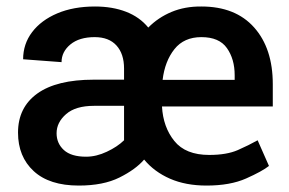

<svg xmlns="http://www.w3.org/2000/svg" viewBox="-20 -558 885 588"><path d="M612.3 10.3Q548.8 10.3 500.7 -10.7Q452.6 -31.7 421.4 -69.3Q395.5 -39.1 345.9 -14.4Q296.4 10.3 221.2 10.3Q131.3 10.3 83.3 -33.9Q35.2 -78.1 35.2 -151.9Q35.2 -229 94.2 -271.5Q153.3 -314 267.1 -314H359.9V-348.1Q359.9 -393.1 336.7 -418.7Q313.5 -444.3 270 -444.3Q222.7 -444.3 195.6 -421.9Q168.5 -399.4 168.5 -367.7L50.8 -376.5Q50.8 -423.3 78.4 -459.7Q106 -496.1 155.5 -517.1Q205.1 -538.1 271 -538.1Q324.2 -538.1 366 -522Q407.7 -505.9 434.1 -473.6Q464.4 -504.4 505.4 -521.5Q546.4 -538.6 596.7 -538.1Q701.2 -538.1 758.3 -473.9Q815.4 -409.7 815.4 -300.3V-231.9H476.1Q479.5 -168.9 513.9 -126.2Q548.3 -83.5 620.6 -83.5Q674.3 -83.5 708.3 -98.4Q742.2 -113.3 769 -128.4L803.7 -49.8Q782.7 -33.2 733.9 -11.5Q685.1 10.3 612.3 10.3ZM596.7 -444.3Q543.5 -444.3 514.2 -407.5Q484.9 -370.6 478 -313.5H698.7V-327.6Q698.7 -377 675 -410.6Q651.4 -444.3 596.7 -444.3ZM243.7 -78.1Q274.9 -78.1 307.1 -93.3Q339.4 -108.4 359.9 -128.4V-233.9H268.1Q211.4 -233.9 182.4 -208.5Q153.3 -183.1 153.3 -149.9Q153.3 -119.1 175.5 -98.6Q197.8 -78.1 243.7 -78.1Z"/></svg>

Font: Vazirmatn RD FD Medium
Style: Regular
Weight: 500
Designer: Saber Rastikerdar
Foundry: Saber Rastikerdar
Version: Version 33.003